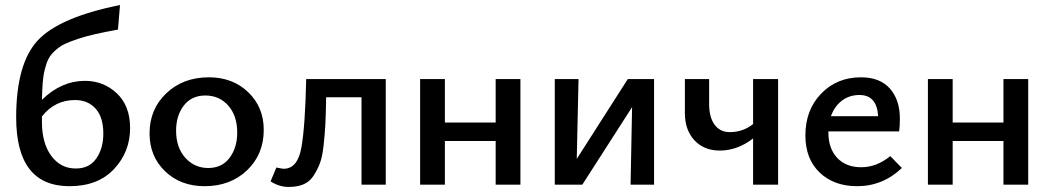

<svg xmlns="http://www.w3.org/2000/svg" viewBox="-20 -731 4158 760"><path d="M316 -411Q390 -411 442.5 -361.5Q495 -312 495 -224Q495 -130 431.5 -62Q368 6 255 6Q44 6 44 -266Q44 -479 129.5 -571Q215 -663 455 -711L447 -614Q393 -604 357.5 -596Q322 -588 288.5 -577Q255 -566 235.5 -556.5Q216 -547 198.5 -531Q181 -515 172.5 -499Q164 -483 157.5 -457Q151 -431 149 -403.5Q147 -376 146 -336Q223 -411 316 -411ZM280 -64Q334 -64 361.5 -104Q389 -144 389 -202Q389 -267 358.5 -301Q328 -335 277 -335Q197 -335 146 -270V-249Q146 -164 183 -114Q220 -64 280 -64Z M790 6Q695 6 633.5 -53Q572 -112 572 -203Q572 -299 638.5 -362Q705 -425 807 -425Q901 -425 962.5 -366Q1024 -307 1024 -217Q1024 -120 958 -57Q892 6 790 6ZM804 -66Q859 -66 889 -106.5Q919 -147 919 -206Q919 -273 883.5 -313Q848 -353 793 -353Q738 -353 707.5 -313Q677 -273 677 -214Q677 -147 713.5 -106.5Q750 -66 804 -66Z M1507 -418V0H1411V-346H1271Q1270 -281 1268 -241.5Q1266 -202 1261 -156Q1256 -110 1246 -84Q1236 -58 1220.5 -34.5Q1205 -11 1180.5 -1Q1156 9 1123 9Q1085 9 1051 -13L1074 -68Q1096 -63 1103 -63Q1158 -63 1173 -147Q1188 -231 1192 -418Z M1942 -418H2040V0H1942V-173H1741V0H1643V-418H1741V-246H1942Z M2569 -418V0H2476L2482 -307L2285 0H2176V-418H2270L2263 -102L2465 -418Z M2961 -418H3060V0H2961V-183Q2899 -135 2829 -135Q2767 -135 2729 -175.5Q2691 -216 2691 -284V-418H2787V-319Q2787 -267 2808.5 -237.5Q2830 -208 2869 -208Q2921 -208 2961 -240Z M3504 -113 3550 -66Q3474 6 3373 6Q3281 6 3224.5 -48Q3168 -102 3168 -195Q3168 -296 3230.5 -360.5Q3293 -425 3388 -425Q3463 -425 3502.5 -380.5Q3542 -336 3542 -261Q3542 -229 3539 -211H3259V-207Q3259 -143 3294 -106Q3329 -69 3389 -69Q3450 -69 3504 -113ZM3382 -355Q3342 -355 3312.5 -332.5Q3283 -310 3269 -271H3456Q3451 -355 3382 -355Z M3952 -418H4050V0H3952V-173H3751V0H3653V-418H3751V-246H3952Z"/></svg>

Font: EauTest Semibold
Style: Regular
Weight: 600
Designer: Christian Thalmann (Catharsis Fonts)
Version: Version 0.001;PS 000.001;hotconv 1.0.88;makeotf.lib2.5.64775